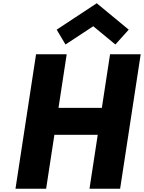

<svg xmlns="http://www.w3.org/2000/svg" viewBox="-20 -1158 883 1178"><path d="M313.7 -331H579.7L529 0H717L843.2 -825H655.2L604.9 -496H338.9L389.2 -825H201.2L75 0H263ZM327.8 -976 381.9 -885 552.1 -997 687.9 -885 769.8 -976 573.6 -1138Z"/></svg>

Font: Sztylet
Style: BdObl
Weight: 700
Foundry: Cannot Into Space Fonts, PlusOne Fonts
Version: Version 0.12